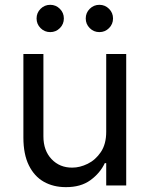

<svg xmlns="http://www.w3.org/2000/svg" viewBox="-20 -770 621 797"><path d="M420.9 -222.7V-545.9H503.9V0H420.9V-92.8H415Q395.5 -51.3 355.2 -22Q314.9 7.3 252.9 6.8Q201.7 6.8 162.1 -15.4Q122.6 -37.6 99.9 -83.5Q77.1 -129.4 77.1 -199.2V-545.9H160.2V-204.1Q160.2 -145 194.1 -109.4Q228 -73.7 280.3 -74.2Q311.5 -74.2 344 -90.1Q376.5 -106 398.7 -138.9Q420.9 -171.9 420.9 -222.7ZM392.6 -636.7Q369.1 -636.7 352.5 -653.3Q335.9 -669.9 335.9 -693.4Q335.9 -716.8 352.5 -733.4Q369.1 -750 392.6 -750Q416 -750 432.6 -733.4Q449.2 -716.8 449.2 -693.4Q449.2 -669.9 432.6 -653.3Q416 -636.7 392.6 -636.7ZM188.5 -636.7Q165 -636.7 148.4 -653.3Q131.8 -669.9 131.8 -693.4Q131.8 -716.8 148.4 -733.4Q165 -750 188.5 -750Q211.9 -750 228.5 -733.4Q245.1 -716.8 245.1 -693.4Q245.1 -669.9 228.5 -653.3Q211.9 -636.7 188.5 -636.7Z"/></svg>

Font: Inter V
Style: Weight 400 Optical size 14.0
Weight: 400
Designer: Rasmus Andersson
Foundry: rsms
Version: Version 4.000;git-4fc901f